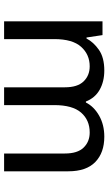

<svg xmlns="http://www.w3.org/2000/svg" viewBox="189 -730 541 960"><g transform="rotate(90 460.0 -250.5)"><path d="M664 -501Q744 -501 790.5 -456Q837 -411 837 -321V0H748V-304Q748 -367 718.5 -397.5Q689 -428 643 -428Q581 -428 543.5 -385Q506 -342 506 -251V0H417V-304Q417 -367 387.5 -397.5Q358 -428 312 -428Q253 -428 214.5 -385Q176 -342 176 -251V0H87V-492H156L168 -412H173Q191 -447 229.5 -474Q268 -501 333 -501Q388 -501 429 -478Q470 -455 488 -409H493Q513 -449 558.5 -475Q604 -501 664 -501Z"/></g></svg>

Font: Noto Sans Living
Style: Regular
Weight: 400
Designer: Monotype Design Team
Foundry: Monotype Imaging Inc.
Version: Version 2.013; ttfautohint (v1.8.4.7-5d5b)